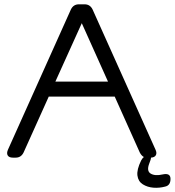

<svg xmlns="http://www.w3.org/2000/svg" viewBox="-20 -734 814 894"><path d="M737.8 78.1Q773.9 70.3 773.9 99.1Q773.9 129.4 749 134.8Q721.7 142.1 694.1 139.9Q666.5 137.7 645 124.3Q623.5 110.8 619.9 83.5Q616.2 56.2 637.2 13.2Q644.5 0.5 649.9 -2.9Q638.7 -8.8 630.9 -23.9L514.2 -284.2H207L89.8 -23.9Q78.1 0 53.2 0H40Q22 0 15.9 -10.3Q9.8 -20.5 17.1 -37.1L310.1 -689.9Q321.8 -713.9 347.2 -713.9H374Q399.4 -713.9 411.1 -689.9L704.1 -37.1Q711.4 -21.5 705.6 -11.2Q699.7 -1 683.1 0Q683.1 7.3 674.8 27.8Q661.6 62.5 681.9 74.5Q702.1 86.4 737.8 78.1ZM237.8 -354H482.9L360.8 -626Z"/></svg>

Font: Arcon Rounded-
Style: Regular
Weight: 400
Designer: M. Zarth
Foundry: martin zarth - visuelle & digitale kommunikation
Version: Version 1.110;PS 001.110;hotconv 1.0.70;makeotf.lib2.5.58329